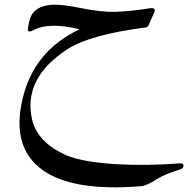

<svg xmlns="http://www.w3.org/2000/svg" viewBox="-20 -279 797 813"><path d="M633 -226 609 -172Q605 -164 598 -163Q358 -132 263 -69Q76 54 116 228Q139 324 260 378Q327 407 469 416Q540 420 607 419Q674 418 735 413Q751 411 755 417Q759 423 755 430Q753 434 749.5 435.5Q746 437 742 439Q681 457 647 478Q622 494 605.5 501Q589 508 583 509Q289 534 159 440Q28 345 75 142Q122 -63 317 -155Q184 -188 115 -148Q108 -145 103 -146Q98 -147 98 -153Q100 -178 108 -202Q126 -255 204 -259Q243 -261 327 -244Q411 -227 470 -229Q499 -230 535 -233.5Q571 -237 614 -244Q643 -248 633 -226Z"/></svg>

Font: Amiri Quran
Style: Regular
Weight: 400
Designer: Khaled Hosny
Version: Version 0.117